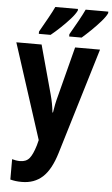

<svg xmlns="http://www.w3.org/2000/svg" viewBox="-65 -808 636 1090"><g transform="rotate(5 253.5 -263.0)"><path d="M2 -547H146L222 -269Q236 -218 241 -168H244Q247 -190 252 -214.5Q257 -239 265 -268L337 -547H479L296 58Q267 154 220 197Q173 240 102 240Q83 240 67 238Q51 236 36 232V116Q46 119 58 121Q70 123 81 123Q116 123 134.5 101Q153 79 169 26L177 -5ZM507 -757Q498 -737 473.5 -709Q449 -681 420 -653Q391 -625 369 -606H298V-619Q322 -660 344.5 -701Q367 -742 378 -766H507ZM334 -757Q324 -736 300 -709Q276 -682 247 -654.5Q218 -627 192 -606H125V-619Q149 -661 171.5 -701.5Q194 -742 205 -766H334Z"/></g></svg>

Font: Noto Sans Condensed
Style: Bold
Weight: 700
Width: 3
Designer: Monotype Design Team
Foundry: Monotype Imaging Inc.
Version: Version 2.013; ttfautohint (v1.8.4.7-5d5b)